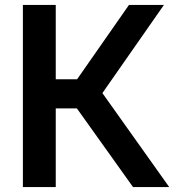

<svg xmlns="http://www.w3.org/2000/svg" viewBox="-20 -760 708 780"><path d="M520.5 0 251 -377.5 504 -740H646L382.5 -362.5L384.5 -398L667.5 0ZM73 0V-740H206.5V0ZM187.5 -319.5V-438H305.5V-319.5Z"/></svg>

Font: Encode Sans Condensed Thin SemiBold
Style: Regular
Weight: 600
Version: Version 3.002